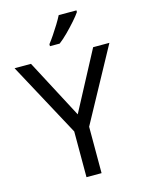

<svg xmlns="http://www.w3.org/2000/svg" viewBox="-137 -1026 840 1107"><g transform="rotate(-15 283.0 -472.0)"><path d="M283 -363 469 -714H566L328 -277V0H238V-273L0 -714H98ZM431 -934Q419 -916 394 -887.5Q369 -859 340.5 -830.5Q312 -802 288 -784H230V-796Q245 -815 262.5 -841Q280 -867 297 -894.5Q314 -922 325 -944H431Z"/></g></svg>

Font: Noto Sans Mayan Numerals
Style: Regular
Weight: 400
Designer: Monotype Design Team
Foundry: Monotype Imaging Inc.
Version: Version 2.001; ttfautohint (v1.8.4.7-5d5b)